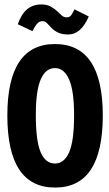

<svg xmlns="http://www.w3.org/2000/svg" viewBox="-20 -831 490 863"><path d="M227 12Q13 12 13 -312Q13 -633 227 -633Q442 -633 442 -312Q442 13 227 12ZM227 -96Q268 -96 290.5 -146Q313 -196 313 -314Q313 -423 290.5 -474Q268 -525 227 -525Q185 -525 163 -474Q141 -423 141 -314Q141 -196 163 -146Q185 -96 227 -96ZM315 -789 379 -757Q344 -676 287 -676Q258 -676 240 -685Q222 -694 211 -706Q200 -718 191 -727Q182 -736 171 -736Q156 -736 145.5 -723Q135 -710 126 -691L60 -722Q76 -768 102 -789.5Q128 -811 165 -811Q190 -811 207 -802Q224 -793 235.5 -782Q247 -771 257 -762Q267 -753 279 -753Q294 -753 301 -764Q308 -775 315 -789Z"/></svg>

Font: Inconsolata SemiCondensed Black
Style: Regular
Weight: 900
Width: 4
Monospace: yes
Designer: Raph Levien, Cyreal, Brenton Simpson
Foundry: Raph Levien, Cyreal, Google
Version: Version 3.001; ttfautohint (v1.8.2.53-6de2)